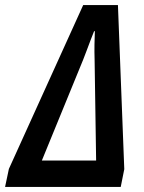

<svg xmlns="http://www.w3.org/2000/svg" viewBox="-73 -737 569 757"><path d="M-53 0 -38 -71 255 -717H392L417 -70L403 0ZM92 -104H306L300 -501Q299 -533 299.5 -561Q300 -589 301 -614H298Q293 -602 285 -581Q277 -560 269 -538.5Q261 -517 255 -502Z"/></svg>

Font: Noto Sans ExtraCondensed SemiBold
Style: Italic
Weight: 600
Width: 2
Italic angle: -12°
Designer: Monotype Design Team
Foundry: Monotype Imaging Inc.
Version: Version 2.013; ttfautohint (v1.8.4.7-5d5b)